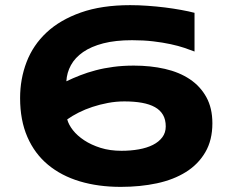

<svg xmlns="http://www.w3.org/2000/svg" viewBox="-20 -708 895 746"><path d="M493.2 -551.8Q428.7 -551.8 381.3 -539.6Q334 -527.3 302.7 -505.6Q271.5 -483.9 255.6 -454.8Q239.7 -425.8 237.8 -392.1Q263.2 -404.3 291.3 -415.3Q319.3 -426.3 351.6 -434.8Q383.8 -443.4 420.7 -448.2Q457.5 -453.1 500 -453.1Q564.9 -453.1 620.6 -440.4Q676.3 -427.7 717.3 -400.4Q758.3 -373 781.7 -330.6Q805.2 -288.1 805.2 -229Q805.2 -163.6 777.8 -116.7Q750.5 -69.8 702.6 -39.8Q654.8 -9.8 589.8 4.2Q524.9 18.1 449.2 18.1Q361.8 18.1 290 -3.4Q218.3 -24.9 166.5 -67.9Q114.7 -110.8 86.4 -175.8Q58.1 -240.7 58.1 -327.1Q58.1 -401.4 83.3 -467Q108.4 -532.7 160.9 -581.8Q213.4 -630.9 294.2 -659.4Q375 -688 485.8 -688Q518.6 -688 553.2 -685.5Q587.9 -683.1 621.1 -679Q654.3 -674.8 683.8 -669.4Q713.4 -664.1 735.8 -658.2V-507.8Q719.7 -514.2 696.5 -522Q673.3 -529.8 642.8 -536.4Q612.3 -543 575 -547.4Q537.6 -551.8 493.2 -551.8ZM241.2 -244.1Q246.6 -223.6 263.4 -202.1Q280.3 -180.7 307.4 -162.8Q334.5 -145 370.8 -133.5Q407.2 -122.1 452.1 -122.1Q487.8 -122.1 519.3 -127.7Q550.8 -133.3 574 -145Q597.2 -156.7 610.6 -174.6Q624 -192.4 624 -216.8Q624 -243.2 613.3 -261.7Q602.5 -280.3 582 -291.7Q561.5 -303.2 531.5 -308.6Q501.5 -314 462.9 -314Q431.2 -314 399.7 -308.1Q368.2 -302.2 339.4 -292.7Q310.5 -283.2 285.4 -270.5Q260.3 -257.8 241.2 -244.1Z"/></svg>

Font: REH Gaming
Style: Gaming
Weight: 700
Designer: Astigmatic (AOETI)
Foundry: Astigmatic (AOETI)
Version: Version 1.001 2011